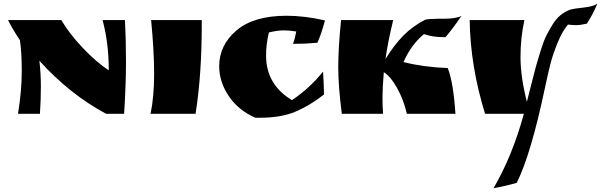

<svg xmlns="http://www.w3.org/2000/svg" viewBox="-20 -607 3206 1024"><path d="M646 -500Q652 -395 652 -278.5Q652 -162 642 0H546Q352 -104 190 -283Q198 -216 198 -145.5Q198 -75 193 0H76Q96 -123 96 -227.5Q96 -332 86 -393Q46 -453 23 -500H307Q349 -428 421.5 -351.5Q494 -275 560 -232Q560 -378 527 -500Z M1056 -500V-473Q1056 -209 1023 0H783Q802 -92 802 -212.5Q802 -333 786 -500Z M1560 -439Q1525 -445 1492.5 -445Q1460 -445 1414 -434Q1399 -371 1399 -311Q1399 -156 1537 -73Q1629 -134 1703 -225Q1706 -185 1708 -103Q1634 -45 1557 -12Q1480 21 1365 21H1342Q1252 -18 1200.5 -94Q1149 -170 1149 -254Q1149 -366 1241 -444.5Q1333 -523 1508 -523Q1606 -523 1713 -498Q1697 -435 1673 -379Q1610 -373 1543 -373Q1553 -401 1560 -439Z M2313 -507H2346Q2410 -507 2441 -522Q2397 -457 2356 -409H2340Q2289 -409 2241 -425Q2173 -369 2132 -276Q2238 -249 2368 -244Q2398 -168 2409 0H2150Q2133 -74 2098.5 -136.5Q2064 -199 2027 -222Q2020 -140 2020 -90Q2020 -40 2023 0H1803Q1784 -147 1784 -248.5Q1784 -350 1799 -500H2077Q2047 -376 2036 -292Q2081 -366 2130.5 -416.5Q2180 -467 2248 -502Q2274 -507 2313 -507Z M3110 -481Q3076 -473 3053 -473Q3030 -473 3009 -476Q2978 -439 2953 -377Q2928 -315 2915.5 -266Q2903 -217 2888 -146Q2812 216 2736 368Q2686 383 2612 397Q2712 226 2774 0H2567Q2488 -256 2485 -500H2777Q2756 -407 2756 -302.5Q2756 -198 2790 -64Q2797 -91 2814 -158.5Q2831 -226 2839 -255Q2847 -284 2863.5 -337Q2880 -390 2893.5 -416.5Q2907 -443 2927 -476Q2963 -535 3022 -556Q3039 -561 3091 -566.5Q3143 -572 3166 -587Q3139 -525 3110 -481Z"/></svg>

Font: Ruslan Display
Style: Regular
Weight: 400
Version: Version 1.000